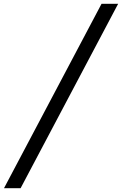

<svg xmlns="http://www.w3.org/2000/svg" viewBox="-20 -843 640 1006"><path d="M1 143 512 -823H599L88 143Z"/></svg>

Font: Zed Sans Extended
Style: Italic
Weight: 400
Width: 7
Italic angle: -9°
Designer: Belleve Invis
Foundry: Belleve Invis
Version: Version 1.0.0; ttfautohint (v1.8.4)